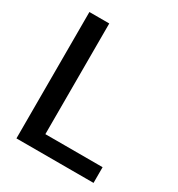

<svg xmlns="http://www.w3.org/2000/svg" viewBox="-167 -811 856 921"><g transform="rotate(30 260.5 -350.0)"><path d="M60 0V-700H170V-87H487V0Z"/></g></svg>

Font: Host Grotesk Light Medium
Style: Regular
Weight: 500
Version: Version 1.003